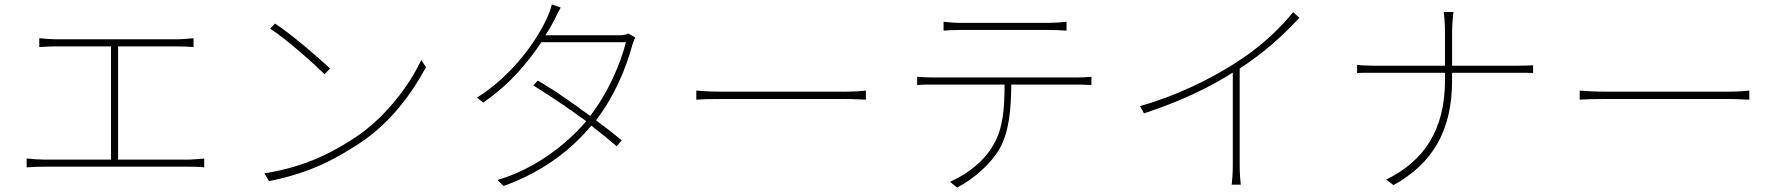

<svg xmlns="http://www.w3.org/2000/svg" viewBox="-20 -813 8020 865"><path d="M900 -99C875 -97 852 -94 827 -94H512V-604H774C802 -604 831 -603 852 -601V-641C832 -639 805 -636 774 -636H231C217 -636 183 -638 157 -641V-601C181 -603 219 -604 231 -604H480V-94H179C154 -94 127 -96 100 -99V-59C128 -61 154 -62 179 -62H831C847 -62 877 -62 900 -59V-99Z M1467 -504C1415 -554 1291 -660 1219 -707L1197 -684C1273 -635 1393 -527 1442 -479L1467 -504ZM1602 -169C1743 -262 1838 -397 1899 -510L1878 -543C1826 -431 1719 -286 1581 -194C1488 -133 1363 -62 1171 -32L1192 3C1385 -35 1503 -104 1602 -169Z M2644 -247C2686 -215 2725 -183 2758 -154L2781 -181C2746 -210 2707 -240 2665 -271C2745 -374 2800 -503 2828 -608C2830 -615 2837 -635 2842 -644L2811 -662C2800 -657 2790 -654 2767 -654H2437C2453 -678 2466 -701 2477 -722C2485 -738 2496 -762 2506 -779L2466 -793C2463 -776 2452 -749 2447 -738C2405 -642 2297 -479 2129 -373L2157 -351C2281 -436 2361 -536 2419 -623H2800C2774 -521 2718 -393 2639 -291C2631 -297 2623 -302 2615 -308L2602 -317C2594 -323 2586 -329 2578 -335L2566 -343C2564 -344 2563 -345 2562 -346L2553 -352L2545 -358C2530 -368 2515 -379 2500 -389L2492 -395C2483 -400 2475 -406 2467 -411L2458 -416C2440 -428 2422 -439 2403 -450L2382 -428C2383 -427 2384 -427 2386 -426L2394 -421C2409 -411 2424 -402 2439 -392L2448 -387L2456 -381C2462 -378 2467 -374 2473 -370L2481 -365C2482 -364 2484 -363 2485 -362L2494 -356C2499 -353 2505 -349 2510 -345L2519 -340C2524 -336 2530 -332 2535 -328L2543 -322L2552 -317C2553 -316 2554 -315 2556 -314L2564 -308C2571 -303 2578 -298 2584 -293L2593 -287C2595 -285 2598 -283 2601 -282L2609 -276C2613 -273 2617 -270 2621 -267C2526 -155 2382 -49 2221 -2L2249 25C2434 -42 2557 -143 2644 -247Z M3881 -405C3863 -403 3836 -400 3783 -400H3235C3174 -400 3141 -403 3117 -405V-364C3142 -366 3181 -367 3235 -367H3784C3831 -367 3864 -364 3881 -364V-405Z M4785 -715C4761 -712 4729 -710 4706 -710H4306C4275 -710 4256 -713 4231 -715V-675C4252 -677 4276 -678 4308 -678H4706C4729 -678 4760 -677 4785 -675V-715ZM4483 -142C4527 -221 4535 -321 4536 -432H4831C4852 -432 4878 -431 4897 -430V-467C4875 -465 4852 -464 4831 -464H4190C4159 -464 4137 -465 4112 -467V-430C4136 -432 4154 -432 4179 -432H4506C4505 -328 4501 -236 4454 -158C4415 -90 4344 -31 4260 6L4292 32C4373 -10 4445 -78 4483 -142Z M5565 -65V-504C5675 -576 5757 -650 5834 -733L5806 -758C5733 -670 5651 -596 5544 -528C5434 -458 5283 -382 5116 -335L5134 -302C5141 -305 5148 -307 5155 -309L5165 -313C5308 -361 5437 -424 5534 -486V-65C5534 -34 5531 5 5529 19H5570C5568 5 5565 -34 5565 -65Z M6522 -451V-485H6831C6852 -485 6878 -485 6887 -484V-519C6877 -518 6843 -517 6822 -517H6522V-675C6522 -703 6527 -750 6528 -759H6484C6486 -750 6490 -703 6490 -675V-517H6168C6137 -517 6104 -519 6094 -521V-484C6102 -485 6129 -485 6157 -485H6490V-451C6490 -225 6393 -86 6225 -4L6258 21C6436 -77 6522 -227 6522 -451Z M7861 -405C7843 -403 7816 -400 7763 -400H7215C7154 -400 7121 -403 7097 -405V-364C7122 -366 7161 -367 7215 -367H7764C7811 -367 7844 -364 7861 -364V-405Z"/></svg>

Font: Glow Sans SC Normal ExtraLight
Style: Regular
Weight: 200
Designer: Ryoko NISHIZUKA (kana, bopomofo & ideographs); Paul D. Hunt (Latin, Greek & Cyrillic); Sandoll Communications, Soo-young
Version: Version 0.93